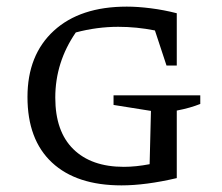

<svg xmlns="http://www.w3.org/2000/svg" viewBox="-20 -553 672 580"><path d="M347 7Q211 7 137 -62Q63 -131 63 -260Q63 -387 142.5 -460Q222 -533 363 -533Q396 -533 435.5 -528Q475 -523 514 -513V-355H483L448 -461Q393 -472 337 -472Q273 -472 209 -455Q147 -365 147 -258Q147 -156 201.5 -102.5Q256 -49 354 -49Q390 -49 432 -57L436 -218L323 -236V-265H585V-239Q570 -233 552.5 -228Q535 -223 514 -219V-15Q420 7 347 7Z"/></svg>

Font: Piazzolla SC
Style: Regular
Weight: 400
Designer: Juan Pablo del Peral
Foundry: Huerta Tipografica
Version: Version 1.330